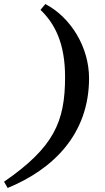

<svg xmlns="http://www.w3.org/2000/svg" viewBox="-104 -747 521 953"><path d="M-66 186C160 93 338 -81 338 -359C338 -511 249 -660 121 -727L97 -698C167 -631 219 -534 219 -365C219 -143 164 -16 -84 155Z"/></svg>

Font: STIX Two Text
Style: Bold Italic
Weight: 700
Italic angle: -12°
Designer: Ross Mills, John Hudson & Paul Hanslow, Tiro Typeworks Ltd; with prior portions MicroPress Inc. and Coen Hoffman, Elsevi
Foundry: Tiro Typeworks Ltd
Version: Version 2.13 b171